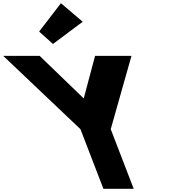

<svg xmlns="http://www.w3.org/2000/svg" viewBox="-368 -1172 1124 1192"><path d="M-125 -976 -39.3 -899 145.5 -1037 10.2 -1152ZM-347.8 -825 131.5 -370 274 0H462L319.5 -370L448.2 -825H222.2L151.9 -561L-121.8 -825Z"/></svg>

Font: Hussar
Style: BdOpOblFour
Weight: 700
Foundry: Cannot Into Space Fonts
Version: Version 2.00